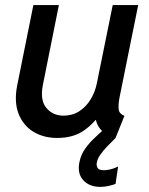

<svg xmlns="http://www.w3.org/2000/svg" viewBox="-20 -539 591 761"><path d="M206.5 7.8Q152.8 7.8 112.3 -16.8Q71.8 -41.5 53.5 -88.4Q35.2 -135.3 48.3 -201.2L112.3 -519H213.4L150.4 -204.6Q137.7 -143.1 163.3 -111.8Q189 -80.6 231.9 -80.6Q267.1 -80.6 294.2 -98.1Q321.3 -115.7 339.1 -145Q356.9 -174.3 363.8 -208.5L426.8 -519H527.8L453.6 -151.9Q448.7 -126 450.2 -107.2Q451.7 -88.4 473.1 -79.6L438 7.8Q392.1 -5.4 373.3 -33.2Q354.5 -61 360.4 -91.8L394.5 -63H330.6L383.3 -97.2Q356.4 -52.7 313.7 -22.5Q271 7.8 206.5 7.8ZM377.4 201.7Q334.5 201.7 310.3 175.5Q286.1 149.4 294.4 105.5Q300.3 74.2 317.9 49.8Q335.4 25.4 357.7 5.1Q379.9 -15.1 397.9 -32.2L438 7.8Q422.9 22.9 406.2 40Q389.6 57.1 377.4 74.5Q365.2 91.8 363.3 107.9Q361.8 117.7 366.9 126.7Q372.1 135.7 392.1 135.7Q401.4 135.7 415.5 132.8Q429.7 129.9 448.2 121.1L438 189.9Q425.8 194.8 409.4 198.2Q393.1 201.7 377.4 201.7Z"/></svg>

Font: Reddit Sans Medium
Style: Italic
Weight: 500
Italic angle: -11.25°
Designer: Stephen Hutchings
Version: Version 1.013